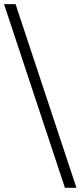

<svg xmlns="http://www.w3.org/2000/svg" viewBox="-42 -731 406 927"><path d="M327.1 175.8H271.5L-22.5 -710.9H33.2Z"/></svg>

Font: Crimson Pro Light
Style: Regular
Weight: 300
Designer: Jacques Le Bailly
Foundry: Baron von Fonthausen
Version: Version 1.003